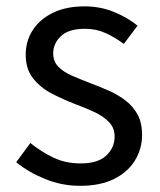

<svg xmlns="http://www.w3.org/2000/svg" viewBox="-20 -577 508 610"><path d="M234.1 13.4Q176.6 13.4 123.3 -8.3Q70 -30 31.5 -61.7L76.4 -122.7Q111.7 -94.3 150 -76.1Q188.2 -57.8 236.9 -57.8Q290.8 -57.8 317.4 -82.6Q344.1 -107.5 344.1 -143.1Q344.1 -171.1 325.7 -189.8Q307.2 -208.5 278.5 -221.7Q249.7 -235 219.5 -246Q181.9 -260.6 145.6 -279.1Q109.4 -297.7 85.5 -327.5Q61.7 -357.2 61.7 -403Q61.7 -446.6 84 -481.3Q106.3 -516 148.2 -536.4Q190.1 -556.8 248.8 -556.8Q299.3 -556.8 342.6 -538.8Q385.9 -520.9 417 -495.4L373.4 -437.5Q345.4 -458.3 315.6 -471.9Q285.8 -485.5 249.9 -485.5Q198.2 -485.5 173.6 -462.2Q149 -438.9 149 -407.3Q149 -381.8 165.4 -365Q181.7 -348.2 208.8 -336.5Q236 -324.7 266.2 -313.1Q296.2 -301.9 325.5 -289Q354.7 -276.1 378.5 -257.9Q402.4 -239.8 416.9 -213.5Q431.4 -187.2 431.4 -148.2Q431.4 -104.1 408.7 -67.1Q386 -30.1 342.3 -8.4Q298.7 13.4 234.1 13.4Z"/></svg>

Font: Noto Sans TC Thin
Style: Regular
Weight: 100
Designer: Ryoko NISHIZUKA 西塚涼子 (kana, bopomofo & ideographs); Paul D. Hunt (Latin, Greek & Cyrillic); Sandoll Communications 산돌커뮤니
Foundry: Adobe
Version: Version 2.004-H2;hotconv 1.0.118;makeotfexe 2.5.65603